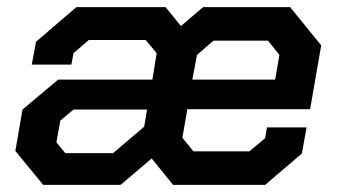

<svg xmlns="http://www.w3.org/2000/svg" viewBox="-20 -518 945 538"><path d="M505 -212 491 -132 522 -94H679L723 -131L728 -161H839L826 -88L723 0H465L405 -74L318 0H101L23 -95L43 -211L143 -295H407L419 -369L388 -406H229L186 -369L180 -337H69L81 -401L194 -498H444L487 -445L549 -498H793L880 -391L849 -212ZM532 -364 519 -295H751L763 -364L731 -404H578ZM384 -163 392 -211H186L149 -180L138 -119L163 -89H297Z"/></svg>

Font: Chakra Petch SemiBold
Style: Italic
Weight: 600
Italic angle: -10°
Designer: Katatrad Aksorn Co.,Ltd.
Foundry: Cadson Demak Co.,Ltd.
Version: Version 1.000; ttfautohint (v1.6)